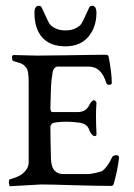

<svg xmlns="http://www.w3.org/2000/svg" viewBox="-20 -640 461 663"><path d="M257 -216Q209 -223 171 -217Q154 -215 154 -200Q154 -168 156 -90Q158 -39 199 -39H287Q292 -39 310.5 -43Q329 -47 335 -51Q353 -66 367 -97Q370 -104 382 -104Q391 -104 391 -96Q387 -56 374 -10Q372 2 365 2Q314 2 233.5 -0.5Q153 -3 122 -3L15 3Q13 3 11.5 -3Q10 -9 11 -15Q12 -21 15 -21Q47 -30 60 -42Q79 -59 79 -79V-357Q79 -398 70 -407Q67 -410 65 -412.5Q63 -415 60.5 -416.5Q58 -418 56.5 -419Q55 -420 51 -421.5Q47 -423 45 -423.5Q43 -424 37 -426Q31 -428 27 -429Q22 -430 21.5 -440Q21 -450 27 -450Q41 -450 66.5 -449Q92 -448 108 -448Q147 -448 203 -449Q259 -450 297.5 -450.5Q336 -451 343 -451Q354 -451 355 -445Q366 -388 366 -353Q366 -347 355 -347Q350 -347 347 -354Q338 -381 327 -392Q312 -410 285 -410H179Q173 -410 168 -404.5Q163 -399 162 -392Q157 -364 156 -339Q154 -273 154 -268Q154 -253 161 -253H248Q267 -253 278 -263Q287 -272 290 -281Q299 -294 304 -294Q307 -294 310.5 -290.5Q314 -287 313 -283Q310 -243 313 -182Q315 -170 307 -170Q298 -170 289 -189Q283 -211 257 -216ZM131 -599Q133 -595 139.5 -580.5Q146 -566 151 -558Q156 -550 170.5 -542.5Q185 -535 206 -535Q227 -535 241.5 -542.5Q256 -550 261 -558Q266 -566 272.5 -580.5Q279 -595 281 -599Q282 -600 285 -607.5Q288 -615 290.5 -617.5Q293 -620 298 -620Q313 -620 313 -596Q313 -546 285 -513Q257 -480 206 -480Q154 -480 126.5 -510Q99 -540 99 -596Q99 -620 114 -620Q119 -620 121.5 -617.5Q124 -615 127 -607.5Q130 -600 131 -599Z"/></svg>

Font: EB Garamond 12 All SC
Style: AllSC
Weight: 400
Version: Version 0.016 ; ttfautohint (v0.97) -l 8 -r 50 -G 200 -x 0 -